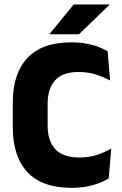

<svg xmlns="http://www.w3.org/2000/svg" viewBox="-20 -847 561 880"><path d="M308.7 13.9Q171.9 13.9 105.2 -58.3Q38.6 -130.5 38.6 -264.3V-377.8Q38.6 -509.7 105.6 -581.3Q172.6 -652.9 307.3 -652.9Q343.7 -652.9 374.2 -647.4Q404.7 -642 429.5 -632.7Q454.4 -623.4 473.3 -611.9L484.8 -477.8Q455.6 -493.6 420.3 -505.3Q384.9 -517 338.5 -517Q266.8 -517 232.6 -478.8Q198.4 -440.6 198.4 -371.7V-270.6Q198.4 -202.2 233.1 -163.7Q267.8 -125.2 344.3 -125.2Q389.4 -125.2 424.9 -137.2Q460.5 -149.1 489.8 -166.1L478.3 -29.1Q459.7 -17.6 434.1 -7.7Q408.5 2.1 377.2 8Q345.8 13.9 308.7 13.9ZM317.6 -826.5H481.6V-825L342 -690H207.2V-691.3Z"/></svg>

Font: Anek Latin Medium
Style: Regular
Weight: 500
Designer: Yesha Goshar
Foundry: Ek Type
Version: Version 1.003